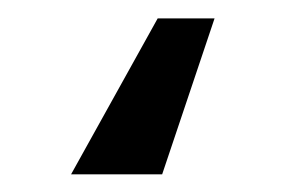

<svg xmlns="http://www.w3.org/2000/svg" viewBox="-20 14 313 211"><path d="M215.8 34.2 158.2 205.6H58.1L153.3 34.2Z"/></svg>

Font: Inter Cardless
Style: Regular
Weight: 400
Designer: Rasmus Andersson
Foundry: rsms
Version: Version 4.001;git-9221beed3